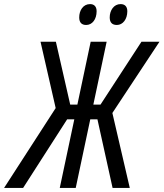

<svg xmlns="http://www.w3.org/2000/svg" viewBox="-75 -918 799 938"><path d="M496 -796C525 -796 547 -824 547 -863C547 -886 535 -898 514 -898C481 -898 461 -867 461 -833C461 -808 473 -796 496 -796ZM346 -796C376 -796 397 -824 397 -863C397 -886 385 -898 365 -898C331 -898 312 -867 312 -833C312 -808 324 -796 346 -796ZM-55 0H38L253 -335H288L217 0H295L366 -335H401L475 0H559L474 -366L704 -714H616L416 -407H381L446 -714H368L303 -407H268L198 -714H123L197 -390Z"/></svg>

Font: Noto Sans ExtraCondensed
Style: Italic
Weight: 400
Width: 2
Italic angle: -12°
Designer: Monotype Design Team
Foundry: Monotype Imaging Inc.
Version: Version 2.013